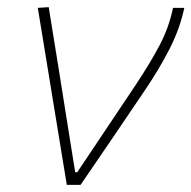

<svg xmlns="http://www.w3.org/2000/svg" viewBox="-20 -516 534 536"><path d="M166.5 0Q159 -46 151 -94.2Q143 -142.5 136 -186L121.5 -274.5Q112.5 -329.5 103.5 -384.5Q94.5 -439.5 85.5 -494L116 -496Q128.5 -419 144 -322.8Q159.5 -226.5 173.5 -137.5L190 -35H195.5L358.5 -278.5Q399 -339.5 425.2 -389Q451.5 -438.5 463 -494H494.5Q482 -435 452.5 -377.8Q423 -320.5 384.5 -264Q296.5 -133.5 205 0Z"/></svg>

Font: Commissioner Thin
Style: Italic
Weight: 100
Italic angle: -12°
Designer: Kostas Bartsokas
Foundry: Kostas Bartsokas
Version: Version 1.000; ttfautohint (v1.8.3)